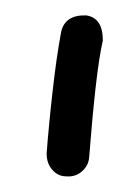

<svg xmlns="http://www.w3.org/2000/svg" viewBox="-20 -138 163 247"><path d="M90.8 -118.2Q112.3 -115.2 112.3 -85.9Q107.4 -64.5 103 -25.4Q98.6 13.7 94.7 64.5Q93.8 75.2 85.4 82.5Q77.1 89.8 65.4 88.9Q54.7 88.9 47.4 80.6Q40 72.3 40 59.6Q41 44.9 43 24.4Q44.9 3.9 47.4 -18.1Q49.8 -40 52.7 -60.5Q55.7 -81.1 58.6 -96.7Q63.5 -119.1 90.8 -118.2Z"/></svg>

Font: Coming Soon
Style: Regular
Weight: 400
Designer: Dathan Boardman
Foundry: Open Window
Version: Version 1.002